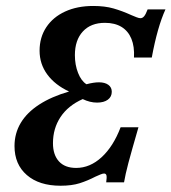

<svg xmlns="http://www.w3.org/2000/svg" viewBox="-20 -602 566 634"><path d="M27.9 -119.7Q27.9 -161.6 48.5 -196.1Q69 -230.5 109.4 -256.7Q149.8 -282.9 208.1 -299.8Q161.7 -321.4 136.2 -356Q110.7 -390.7 110.7 -434.5Q110.7 -478.5 132.8 -512Q155 -545.5 195 -563.9Q235 -582.3 287.8 -582.3Q326.4 -582.3 355.1 -574Q383.7 -565.8 413.9 -552Q422.9 -548 431 -545Q439.2 -541.9 443.7 -541.9Q450.6 -541.9 456 -548.4Q461.4 -554.8 467.5 -571H526.4Q499.8 -512.9 481.2 -412.1H422.4Q424.4 -448.3 413.9 -473.9Q403.4 -499.5 381.3 -513.1Q359.1 -526.6 326.5 -526.6Q280 -526.6 253.7 -498.2Q227.3 -469.7 227.3 -419.9Q227.3 -387.7 237.8 -361.2Q248.2 -334.7 265.5 -323.8Q289.4 -330.2 306.7 -330.2Q326.3 -330.2 337.7 -321.9Q349.1 -313.6 349.1 -299Q349.1 -282.5 336.2 -272.9Q323.2 -263.2 300.5 -263.2Q277.2 -263.2 253.1 -274.8Q204.8 -253.3 179.8 -215.5Q154.9 -177.7 154.9 -129.2Q154.9 -90.8 174.6 -69.1Q194.3 -47.5 231.5 -47.5Q277.2 -47.5 315.7 -83Q354.2 -118.5 378.3 -181.8H437.2Q414.4 -103.2 404 -64.1Q393.7 -25 389.6 0H330.7Q333.1 -16.9 331.5 -23Q329.9 -29 323.4 -29Q319.1 -29 311.5 -25.8Q303.9 -22.6 295.1 -18.7Q269.3 -5.3 243.2 3Q217.1 11.3 179.9 11.3Q109.3 11.3 68.6 -24Q27.9 -59.2 27.9 -119.7Z"/></svg>

Font: Playfair Micro SmCond SmLight
Style: Italic
Weight: 360
Width: 4
Italic angle: -15.6°
Designer: Claus Eggers Sørensen
Foundry: Claus Eggers Sørensen
Version: Version 2.203;Glyphs 3.3 (3326)